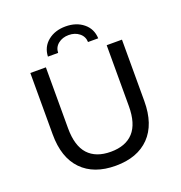

<svg xmlns="http://www.w3.org/2000/svg" viewBox="-156 -1027 1103 1168"><g transform="rotate(-20 395.5 -442.5)"><path d="M98.7 -302.4V-700H199.3V-306Q199.3 -192 249.6 -137Q300 -82 396.1 -82Q492.3 -82 542.6 -137Q593 -192 593 -306V-700H691.9V-302.4Q691.9 -152.1 614 -72Q536.1 8.1 395.3 8.1Q254.4 8.1 176.6 -72Q98.7 -152.1 98.7 -302.4ZM396.1 -893.1Q464.9 -893.1 510.6 -856.1Q556.3 -819.1 559 -757H492.9Q491.9 -793.1 464.1 -815.2Q436.4 -837.3 396.1 -837.3Q355.9 -837.3 328.1 -815.2Q300.4 -793.1 299.4 -757H233.3Q236 -819.1 281.7 -856.1Q327.4 -893.1 396.1 -893.1Z"/></g></svg>

Font: iiserrat Thin
Style: Regular
Weight: 100
Designer: Akira Ohta
Foundry: Akira Ohta
Version: Version 1.200;Glyphs 3.3.1 (3343)